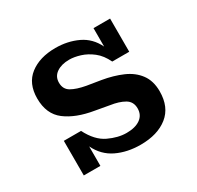

<svg xmlns="http://www.w3.org/2000/svg" viewBox="-122 -666 832 812"><g transform="rotate(-30 294.5 -259.5)"><path d="M73 0V-169H157Q188 -108 233.5 -86.5Q279 -65 320 -65Q363 -65 387.5 -82.5Q412 -100 412 -132Q412 -165 385.5 -180.5Q359 -196 317 -202L250 -214Q165 -228 115 -266Q65 -304 65 -380Q65 -453 113 -490Q161 -527 238 -527Q297 -527 346 -504Q395 -481 420 -429V-519H501V-357H418Q400 -395 373 -416Q346 -437 317 -446Q288 -455 264 -455Q226 -455 202 -438.5Q178 -422 178 -392Q178 -360 203 -345.5Q228 -331 272 -323L340 -312Q393 -303 436 -284.5Q479 -266 504 -232.5Q529 -199 529 -148Q529 -71 479.5 -31.5Q430 8 347 8Q282 8 231 -16.5Q180 -41 154 -95V0Z"/></g></svg>

Font: Montagu Slab 16pt Medium
Style: Regular
Weight: 500
Designer: Florian Karsten
Foundry: Florian Karsten
Version: Version 1.000; ttfautohint (v1.8.3)